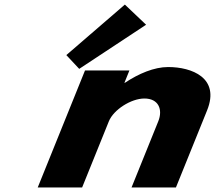

<svg xmlns="http://www.w3.org/2000/svg" viewBox="-20 -822 943 842"><path d="M270.9 -580.4 327.4 -520 620.7 -713.5 527.6 -801.9ZM340.2 0H145.5L352.8 -513H547.5L525.7 -459H527.9C588 -499 655.8 -528 717.4 -528C820.8 -528 945.9 -481 888.2 -338L751.6 0H556.9L674.1 -290C694.7 -341 676 -390 613.3 -390C555 -390 478 -341 457.4 -290Z"/></svg>

Font: Hussar
Style: BdWideOblFour
Weight: 700
Foundry: Cannot Into Space Fonts
Version: Version 2.00